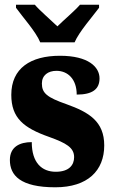

<svg xmlns="http://www.w3.org/2000/svg" viewBox="-20 -786 484 816"><path d="M151 -606H297C316 -651 373 -715 401 -753V-766H320C301 -743 250 -700 224 -674C197 -700 147 -743 128 -766H48V-753C75 -715 133 -651 151 -606ZM215 10C353 10 423 -61 423 -168C423 -270 358 -309 263 -343C180 -372 158 -390 158 -431C158 -466 184 -485 220 -485C268 -485 306 -450 306 -384C373 -384 403 -407 403 -453C403 -501 356 -549 235 -549C110 -549 28 -496 28 -383C28 -284 81 -242 189 -204C261 -178 295 -159 295 -118C295 -85 274 -56 217 -56C158 -56 115 -94 115 -182C64 -182 22 -162 22 -106C22 -41 66 10 215 10Z"/></svg>

Font: Noto Serif Khmer Condensed Black
Style: Regular
Weight: 900
Width: 3
Designer: Danh Hong and the Monotype Design Team
Foundry: Monotype Imaging Inc.
Version: Version 2.004